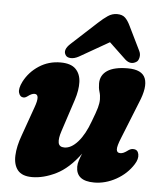

<svg xmlns="http://www.w3.org/2000/svg" viewBox="-50 -708 640 761"><g transform="rotate(5 270.0 -327.5)"><path d="M497 -136Q514 -135.5 517.5 -117.2Q521 -99 507 -77Q482.5 -38 440 -14.2Q397.5 9.5 352.5 9.5Q280.5 9.5 280.5 -47.5Q280.5 -59 284.8 -72.2Q289 -85.5 295.5 -100.5Q250.5 -39.5 200.8 -15Q151 9.5 105.5 9.5Q65.5 9.5 48.2 -12Q31 -33.5 32.5 -70.2Q34 -107 50.5 -151.5L91.5 -267Q111 -320 87 -320Q75.5 -320 60 -308Q50.5 -301 43.5 -302Q30.5 -302.5 25.5 -318.8Q20.5 -335 35 -364Q55.5 -403.5 93.5 -428.2Q131.5 -453 179 -453Q220 -453 239.2 -433.8Q258.5 -414.5 259.8 -382.2Q261 -350 248 -310L206 -182Q196 -152 199.2 -135.2Q202.5 -118.5 223 -118.5Q250 -118.5 276.5 -148.2Q303 -178 322.5 -232Q337 -269.5 342 -287.5Q347 -305.5 347 -320.5Q347 -336.5 342.5 -350.8Q338 -365 338 -383.5Q338 -416.5 365.2 -434.8Q392.5 -453 446.5 -453Q503.5 -453 516.5 -419.2Q529.5 -385.5 502.5 -322L444 -176Q430 -142 431 -128.8Q432 -115.5 445.5 -115.5Q452 -115.5 459 -118.5Q466 -121.5 478 -130.5Q488 -137 497 -136ZM249 -482.5Q231.5 -473 217 -473.8Q202.5 -474.5 197 -483Q182.5 -503.5 212.5 -530.5L312.5 -622.5Q332.5 -641 349.2 -652.2Q366 -663.5 385.5 -663.5Q406.5 -663.5 417.8 -652.5Q429 -641.5 438 -622.5L485 -526.5Q491.5 -514 489 -501Q486.5 -488 480 -483Q457 -466.5 434 -486.5L367 -550Z"/></g></svg>

Font: Fraunces 144pt S100
Style: Bold Italic
Weight: 700
Italic angle: -16°
Version: Version 1.000; ttfautohint (v1.8.3)